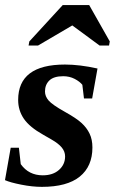

<svg xmlns="http://www.w3.org/2000/svg" viewBox="-25 -725 452 755"><path d="M338.4 -145Q338.4 -70.8 288.6 -30.5Q238.8 9.8 139.6 9.8Q102.1 9.8 58.8 1.2Q15.6 -7.3 -5.4 -16.6L17.1 -144H49.3L56.6 -79.6Q87.9 -35.6 143.1 -35.6Q183.1 -35.6 207 -56.9Q231 -78.1 231 -109.9Q231 -128.9 218 -144.8Q205.1 -160.6 177.7 -176.3L145.5 -194.8Q91.3 -225.1 68.8 -258.1Q46.4 -291 46.4 -332Q46.4 -471.2 230.5 -471.2Q288.1 -471.2 358.4 -455.6L337.4 -337.9H305.2L298.8 -391.6Q288.6 -404.3 268.6 -414.8Q248.5 -425.3 223.6 -425.3Q186.5 -425.3 169.2 -408.7Q151.9 -392.1 151.9 -365.2Q151.9 -346.2 166.3 -329.6Q180.7 -313 229.5 -285.6Q275.9 -259.8 296.1 -241Q316.4 -222.2 327.4 -199.2Q338.4 -176.3 338.4 -145ZM87.4 -545.9 90.3 -562 221.7 -705.1H325.7L406.7 -562L403.8 -545.9H366.7L259.3 -625L124.5 -545.9Z"/></svg>

Font: Tinos
Style: Bold Italic
Weight: 700
Italic angle: -16.333°
Designer: Steve Matteson
Foundry: Monotype Imaging Inc.
Version: Version 1.23